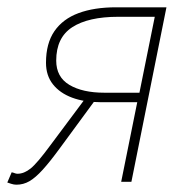

<svg xmlns="http://www.w3.org/2000/svg" viewBox="-46 -498 522 526"><path d="M286 0 330 -218H230Q185 -218 151.5 -230.5Q118 -243 99 -267Q80 -291 80 -326Q80 -379 103 -412.5Q126 -446 169 -462Q212 -478 272 -478H410L314 0ZM240 -244H336L378 -452H278Q196 -452 152 -423.5Q108 -395 108 -332Q108 -287 144 -265.5Q180 -244 240 -244ZM195 -238 223 -235 118 -92Q91 -55 71 -33Q51 -11 34.5 -1.5Q18 8 -1 8Q-8 8 -15.5 5.5Q-23 3 -26 2L-14 -26Q-9 -25 -5.5 -23.5Q-2 -22 2 -22Q20 -22 38 -36.5Q56 -51 92 -100Z"/></svg>

Font: Source Sans 3 ExtraLight
Style: Italic
Weight: 250
Italic angle: -11°
Designer: Paul D. Hunt
Foundry: Adobe
Version: Version 3.046;hotconv 1.0.118;makeotfexe 2.5.65603